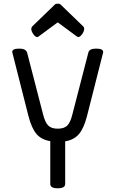

<svg xmlns="http://www.w3.org/2000/svg" viewBox="-20 -1006 620 1031"><path d="M534 -725 447 -382Q430 -316 403.5 -285.5Q377 -255 330 -247V-18Q330 5 290 5Q250 5 250 -18V-248Q202 -256 176 -286.5Q150 -317 133 -382L46 -725Q43 -745 84 -745Q120 -745 126 -722L211 -393Q222 -349 239 -332Q256 -315 290 -315Q324 -315 341 -331.5Q358 -348 369 -393L454 -722Q458 -745 496 -745Q536 -745 534 -725ZM285 -986H296Q297 -986 300 -985Q303 -984 305 -982L425 -866Q430 -862 431 -858Q432 -854 432 -851Q432 -838 421 -822.5Q410 -807 400 -807Q398 -807 393 -810L290 -886L187 -810Q183 -807 180 -807Q170 -807 159 -822.5Q148 -838 148 -851Q148 -854 149.5 -858Q151 -862 155 -866L275 -982Q279 -986 285 -986Z"/></svg>

Font: Offside
Style: Regular
Weight: 400
Designer: Eduardo Rodriguez Tunni
Foundry: Eduardo Rodriguez Tunni
Version: Version 1.002; ttfautohint (v1.8.4.7-5d5b);gftools[0.9.23]